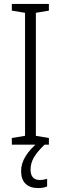

<svg xmlns="http://www.w3.org/2000/svg" viewBox="-20 -734 309 974"><path d="M228 0H40V-34L107 -45V-669L40 -680V-714H228V-680L162 -669V-45L228 -34ZM135 126Q135 179 182 179Q193 179 203 177Q213 175 219 173V212Q210 216 198.5 218Q187 220 173 220Q132 220 109.5 198Q87 176 87 134Q87 95 110.5 57.5Q134 20 173 -11L206 0Q171 33 153 63Q135 93 135 126Z"/></svg>

Font: Noto Sans Lao Looped Condensed Light
Style: Regular
Weight: 300
Width: 3
Designer: Mark Frömberg, Ben Mitchell
Foundry: The Fontpad Ltd
Version: Version 1.002; ttfautohint (v1.8.4.7-5d5b)